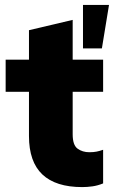

<svg xmlns="http://www.w3.org/2000/svg" viewBox="-20 -751 464 782"><path d="M315 11Q207 11 152.5 -40.5Q98 -92 98 -197V-377H3V-508H98V-628L276 -670V-508H400V-377H276V-204Q276 -160 296 -145.5Q316 -131 344 -131Q361 -131 373.5 -133.5Q386 -136 400 -141V-4Q378 5 356.5 8Q335 11 315 11ZM318 -554V-731H424L395 -554Z"/></svg>

Font: Mulish ExtraLight Black
Style: Regular
Weight: 900
Version: Version 3.603